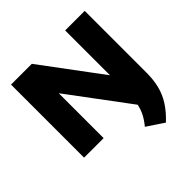

<svg xmlns="http://www.w3.org/2000/svg" viewBox="-244 -939 1375 1375"><g transform="rotate(-45 444.0 -251.5)"><path d="M663 237 535 151.5Q564 117 582.8 81.5Q601.5 46 610.5 3.5L269 -454.5V0H71V-740H281.5L619.5 -286V-740H817.5V-113.5Q817.5 -42.5 802.8 17Q788 76.5 754 130Q720 183.5 663 237Z"/></g></svg>

Font: Encode Sans Exp XBd
Style: Regular
Weight: 800
Width: 7
Designer: Multiple Designers
Foundry: Impallari Type
Version: Version 3.002; ttfautohint (v1.8.3) -l 8 -r 50 -G 200 -x 14 